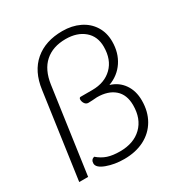

<svg xmlns="http://www.w3.org/2000/svg" viewBox="-172 -863 961 1008"><g transform="rotate(-30 308.5 -358.5)"><path d="M526 -207Q526 -140 497 -90Q468 -40 415.5 -13Q363 14 293 14Q235 14 187.5 -3.5Q140 -21 140 -47Q140 -70 161 -76Q189 -52 219.5 -42Q250 -32 294 -32Q377 -32 425.5 -79Q474 -126 474 -208Q474 -272 435.5 -305.5Q397 -339 330 -339Q320 -339 302 -337L277 -336Q263 -336 255 -348.5Q247 -361 248 -375Q250 -384 257 -384H328Q403 -384 448.5 -428.5Q494 -473 494 -551Q494 -614 451.5 -650Q409 -686 340 -686Q262 -686 214 -643.5Q166 -601 154 -517L81 0H27L100 -517Q114 -621 178.5 -676Q243 -731 346 -731Q404 -731 449.5 -709Q495 -687 520.5 -646.5Q546 -606 546 -553Q546 -485 512.5 -434.5Q479 -384 419 -362Q469 -347 497.5 -306Q526 -265 526 -207Z"/></g></svg>

Font: Krub Light
Style: Italic
Weight: 300
Italic angle: -8°
Designer: Ekaluck Peanpanawate
Foundry: Cadson Demak Co.,Ltd.
Version: Version 1.000; ttfautohint (v1.6)